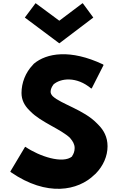

<svg xmlns="http://www.w3.org/2000/svg" viewBox="-20 -1176 746 1214"><path d="M205 -1156 202 -1152 137 -1065 141 -1062 355 -902 566 -1062 570 -1065 506 -1152 502 -1156 355 -1045ZM140 -248 137 -245 45 -91 49 -87C277 70 474 30 577 -71L585 -78C633 -127 660 -189 660 -251C660 -310 636 -353 600 -389L593 -396C510 -482 366 -518 313 -568C306 -576 300 -585 300 -595C300 -612 307 -626 317 -640V-641C362 -682 464 -695 557 -616L561 -619L635 -765L631 -769C425 -866 275 -841 194 -773L187 -765C141 -717 116 -652 116 -588C116 -545 134 -510 164 -480L172 -472C240 -402 363 -361 424 -303V-302C440 -284 452 -264 452 -240C452 -219 445 -202 436 -189V-188V-187C378 -138 229 -187 140 -248ZM585 -78Z"/></svg>

Font: Hussar Woodtype
Style: Bd
Weight: 900
Foundry: Cannot Into Space Fonts
Version: Version 1.07